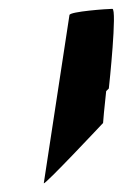

<svg xmlns="http://www.w3.org/2000/svg" viewBox="-20 -614 278 434"><path d="M79 -200C78 -192 213 -336 213 -336C213 -339 216 -372 220 -408L226 -414C227 -422 245 -594 234 -594C223 -594 138 -588 137 -580Z"/></svg>

Font: Ampere
Style: Ita
Weight: 400
Version: Version 1